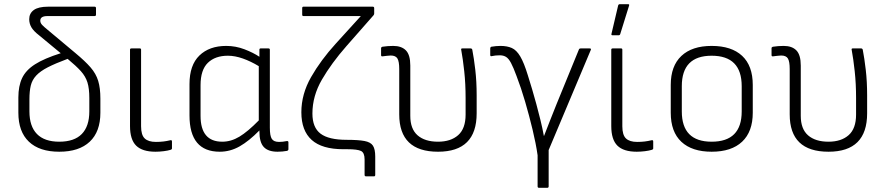

<svg xmlns="http://www.w3.org/2000/svg" viewBox="-20 -715 4256 920"><path d="M264 12Q169 12 118.5 -36Q68 -84 68 -175V-248Q68 -303 86 -341Q104 -379 148 -407Q192 -435 271 -460L167 -546Q141 -566 130.5 -584Q120 -602 120 -623Q120 -651 142 -667Q164 -683 211 -683H433Q440 -683 440 -676V-645Q440 -638 433 -638H207Q173 -638 173 -616Q173 -605 182 -595.5Q191 -586 206 -574L341 -461Q388 -422 414 -392Q440 -362 450.5 -327.5Q461 -293 461 -242V-175Q461 -84 410 -36Q359 12 264 12ZM121 -181Q121 -110 157 -73Q193 -36 264 -36Q336 -36 372 -73Q408 -110 408 -181V-245Q408 -291 399 -320Q390 -349 367.5 -374Q345 -399 304 -433Q245 -411 209 -392.5Q173 -374 153.5 -353Q134 -332 127.5 -305Q121 -278 121 -239Z M725 12Q662 12 632.5 -17Q603 -46 603 -111V-477Q603 -483 610 -483H650Q656 -483 656 -477V-110Q656 -68 673.5 -51.5Q691 -35 727 -35Q746 -35 763 -37Q780 -39 796 -43Q804 -45 804 -37V-4Q804 1 797 3Q784 7 764 9.5Q744 12 725 12Z M1033 12Q888 12 888 -162V-312Q888 -403 935.5 -449Q983 -495 1064 -495Q1109 -495 1151 -479Q1193 -463 1223 -443V-477Q1223 -483 1229 -483H1266Q1273 -483 1273 -477V-103Q1273 -64 1282.5 -49.5Q1292 -35 1317 -35Q1325 -35 1335 -36Q1345 -37 1354 -39Q1362 -40 1362 -33V0Q1362 6 1355 8Q1333 12 1310 12Q1265 12 1244 -10.5Q1223 -33 1223 -85V-90Q1173 -39 1128 -13.5Q1083 12 1033 12ZM941 -160Q941 -36 1045 -36Q1087 -36 1127 -60Q1167 -84 1220 -138V-398Q1182 -421 1144 -434.5Q1106 -448 1072 -448Q1011 -448 976 -414Q941 -380 941 -307Z M1734 130Q1727 130 1727 123V49Q1727 17 1710 8.5Q1693 0 1644 0H1625Q1523 0 1473.5 -44.5Q1424 -89 1424 -177Q1424 -264 1470.5 -345.5Q1517 -427 1589 -506L1709 -638H1434Q1428 -638 1428 -645V-676Q1428 -683 1434 -683H1766Q1773 -683 1773 -676V-650Q1773 -646 1770 -642L1640 -494Q1568 -412 1522.5 -333.5Q1477 -255 1477 -171Q1477 -104 1516 -74.5Q1555 -45 1641 -45Q1696 -45 1726 -39.5Q1756 -34 1767 -17Q1778 0 1778 35V123Q1778 130 1772 130Z M2079 12Q1893 12 1893 -167V-384Q1893 -420 1884.5 -434.5Q1876 -449 1852 -449Q1844 -449 1833.5 -447.5Q1823 -446 1813 -445Q1806 -444 1806 -451V-484Q1806 -489 1812 -491Q1824 -493 1838 -494Q1852 -495 1864 -495Q1904 -495 1925 -473.5Q1946 -452 1946 -401V-160Q1946 -97 1981 -66.5Q2016 -36 2079 -36Q2140 -36 2175.5 -67.5Q2211 -99 2211 -166V-245Q2211 -314 2204.5 -373.5Q2198 -433 2190 -476Q2188 -483 2195 -483H2235Q2241 -483 2243 -477Q2251 -436 2257.5 -380Q2264 -324 2264 -258V-172Q2264 12 2079 12Z M2563 185Q2556 185 2556 178V29Q2548 -27 2532 -93.5Q2516 -160 2496.5 -227Q2477 -294 2455 -351Q2440 -392 2428.5 -413.5Q2417 -435 2404.5 -442.5Q2392 -450 2375 -450Q2365 -450 2354.5 -449Q2344 -448 2336 -446Q2329 -444 2329 -452V-483Q2329 -489 2334 -491Q2345 -493 2356.5 -494Q2368 -495 2378 -495Q2410 -495 2432.5 -485Q2455 -475 2473 -444.5Q2491 -414 2509 -355Q2520 -321 2530 -286.5Q2540 -252 2550 -216Q2560 -179 2569.5 -140.5Q2579 -102 2586 -64H2587Q2601 -101 2616 -138.5Q2631 -176 2646 -214L2754 -478Q2756 -483 2762 -483H2805Q2814 -483 2811 -476L2609 4V178Q2609 185 2602 185Z M3031 12Q2968 12 2938.5 -17Q2909 -46 2909 -111V-477Q2909 -483 2916 -483H2956Q2962 -483 2962 -477V-110Q2962 -68 2979.5 -51.5Q2997 -35 3033 -35Q3052 -35 3069 -37Q3086 -39 3102 -43Q3110 -45 3110 -37V-4Q3110 1 3103 3Q3090 7 3070 9.5Q3050 12 3031 12ZM2915 -546Q2908 -546 2910 -553L2942 -689Q2944 -695 2950 -695H2990Q2997 -695 2994 -687L2952 -552Q2950 -546 2945 -546Z M3390 12Q3296 12 3245 -35.5Q3194 -83 3194 -175V-308Q3194 -399 3245 -447Q3296 -495 3390 -495Q3485 -495 3536 -447.5Q3587 -400 3587 -308V-175Q3587 -84 3536 -36Q3485 12 3390 12ZM3390 -36Q3534 -36 3534 -181V-302Q3534 -448 3390 -448Q3247 -448 3247 -302V-181Q3247 -36 3390 -36Z M3950 12Q3764 12 3764 -167V-384Q3764 -420 3755.5 -434.5Q3747 -449 3723 -449Q3715 -449 3704.5 -447.5Q3694 -446 3684 -445Q3677 -444 3677 -451V-484Q3677 -489 3683 -491Q3695 -493 3709 -494Q3723 -495 3735 -495Q3775 -495 3796 -473.5Q3817 -452 3817 -401V-160Q3817 -97 3852 -66.5Q3887 -36 3950 -36Q4011 -36 4046.5 -67.5Q4082 -99 4082 -166V-245Q4082 -314 4075.5 -373.5Q4069 -433 4061 -476Q4059 -483 4066 -483H4106Q4112 -483 4114 -477Q4122 -436 4128.5 -380Q4135 -324 4135 -258V-172Q4135 12 3950 12Z"/></svg>

Font: Sofia Sans Light
Style: Regular
Weight: 300
Designer: Botio Nikoltchev, Ani Petrova
Foundry: lettersoup
Version: Version 4.100; ttfautohint (v1.8.3)